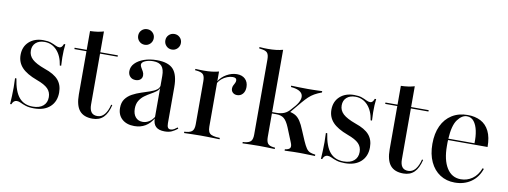

<svg xmlns="http://www.w3.org/2000/svg" viewBox="-55 -922 3240 1224"><g transform="rotate(10 1564.5 -310.0)"><path d="M196 11.3Q162.9 11.3 141.9 4.4Q121 -2.4 107.3 -9.3Q93.5 -16.1 81.5 -16.1Q59.7 -16.1 50 10.5H41.9Q43.5 -15.3 44.8 -42.3Q46 -69.4 46 -98Q46 -126.6 44.4 -157.3H53.2Q65.3 -74.2 97.6 -36.3Q129.8 1.6 186.3 1.6Q229.8 1.6 253.6 -19Q277.4 -39.5 277.4 -75Q277.4 -108.1 256 -129.8Q234.7 -151.6 183.1 -170.2Q115.3 -195.2 84.3 -228.6Q53.2 -262.1 53.2 -309.7Q53.2 -362.9 88.3 -395.2Q123.4 -427.4 180.6 -427.4Q211.3 -427.4 230.2 -420.6Q249.2 -413.7 262.5 -406.9Q275.8 -400 287.9 -400Q296.8 -400 302.8 -406.5Q308.9 -412.9 313.7 -425.8H322.6Q320.2 -405.6 319 -384.7Q317.7 -363.7 318.1 -339.9Q318.5 -316.1 320.2 -286.3H311.3Q302.4 -347.6 269.8 -382.7Q237.1 -417.7 190.3 -417.7Q154.8 -417.7 133.9 -399.2Q112.9 -380.6 112.9 -348.4Q112.9 -316.1 137.5 -293.1Q162.1 -270.2 220.2 -249.2Q282.3 -228.2 309.7 -196.8Q337.1 -165.3 337.1 -116.1Q337.1 -57.3 299.6 -23Q262.1 11.3 196 11.3Z M575 11.3Q517.7 11.3 490.3 -21.8Q462.9 -54.8 462.9 -125.8V-207.3H550.8V-75.8Q550.8 -43.5 563.3 -27Q575.8 -10.5 602.4 -10.5Q629.8 -10.5 648.8 -33.5Q667.7 -56.5 677.4 -97.6L684.7 -95.2Q671.8 -41.1 645.2 -14.9Q618.5 11.3 575 11.3ZM462.9 -207.3V-536.3Q488.7 -537.1 510.5 -540.3Q532.3 -543.5 550.8 -549.2V-207.3ZM384.7 -405.6V-414.5H664.5V-405.6Z M966.1 -207.3V-334.7Q966.1 -377.4 948.8 -397.2Q931.5 -416.9 893.5 -416.9Q863.7 -416.9 841.5 -406.9Q819.4 -396.8 819.4 -382.3Q819.4 -373.4 825.8 -363.3Q832.3 -353.2 838.7 -341.1Q845.2 -329 845.2 -316.1Q845.2 -299.2 833.5 -289.1Q821.8 -279 802.4 -279Q780.6 -279 767.3 -292.7Q754 -306.5 754 -328.2Q754 -357.3 775.4 -379.4Q796.8 -401.6 833.5 -414.5Q870.2 -427.4 916.1 -427.4Q990.3 -427.4 1022.2 -392.3Q1054 -357.3 1054 -276.6V-207.3ZM845.2 11.3Q795.2 11.3 765.7 -15.3Q736.3 -41.9 736.3 -87.1Q736.3 -122.6 752.8 -145.2Q769.4 -167.7 795.6 -181.9Q821.8 -196 851.2 -205.6Q880.6 -215.3 907.3 -224.2Q933.9 -233.1 950.4 -245.6Q966.9 -258.1 966.9 -278.2L967.7 -261.3Q964.5 -245.2 949.2 -233.5Q933.9 -221.8 914.1 -210.9Q894.4 -200 875 -185.9Q855.6 -171.8 842.7 -150.8Q829.8 -129.8 829.8 -99.2Q829.8 -64.5 846.8 -44.4Q863.7 -24.2 893.5 -24.2Q915.3 -24.2 935.1 -36.7Q954.8 -49.2 969.4 -74.2V-63.7Q946.8 -25 916.1 -6.9Q885.5 11.3 845.2 11.3ZM1054 -43.5Q1054 -24.2 1059.7 -15.7Q1065.3 -7.3 1076.6 -7.3Q1088.7 -7.3 1100 -14.1Q1111.3 -21 1120.2 -28.2L1125 -21Q1107.3 -6.5 1088.3 2.4Q1069.4 11.3 1041.9 11.3Q1003.2 11.3 984.7 -6.5Q966.1 -24.2 966.1 -60.5V-207.3H1054ZM996.8 -510.5Q975 -510.5 960.5 -525.4Q946 -540.3 946 -561.3Q946 -582.3 960.5 -596.8Q975 -611.3 996.8 -611.3Q1017.7 -611.3 1032.3 -596.8Q1046.8 -582.3 1046.8 -561.3Q1046.8 -540.3 1032.3 -525.4Q1017.7 -510.5 996.8 -510.5ZM821 -510.5Q799.2 -510.5 784.7 -525.4Q770.2 -540.3 770.2 -561.3Q770.2 -582.3 784.7 -596.8Q799.2 -611.3 821 -611.3Q841.9 -611.3 856.5 -596.8Q871 -582.3 871 -561.3Q871 -540.3 856.5 -525.4Q841.9 -510.5 821 -510.5Z M1274.2 -2.4Q1246 -2.4 1221 -1.6Q1196 -0.8 1166.1 0V-8.9L1179 -9.7Q1207.3 -12.9 1218.5 -25.4Q1229.8 -37.9 1229.8 -68.5V-207.3H1317.7V-68.5Q1317.7 -48.4 1323 -36.3Q1328.2 -24.2 1339.9 -18.5Q1351.6 -12.9 1371.8 -10.5L1396 -8.9V0Q1373.4 -0.8 1353.6 -1.2Q1333.9 -1.6 1314.5 -2Q1295.2 -2.4 1274.2 -2.4ZM1229.8 -207.3V-346.8Q1229.8 -377.4 1219 -389.9Q1208.1 -402.4 1177.4 -405.6L1166.1 -406.5V-415.3Q1184.7 -414.5 1197.2 -414.1Q1209.7 -413.7 1221.8 -413.7Q1249.2 -413.7 1273.4 -416.5Q1297.6 -419.4 1317.7 -425V-415.3V-207.3ZM1456.5 -296.8Q1439.5 -296.8 1428.6 -306.9Q1417.7 -316.9 1417.7 -333.1Q1417.7 -344.4 1422.2 -352.8Q1426.6 -361.3 1431 -369.8Q1435.5 -378.2 1435.5 -387.1Q1435.5 -405.6 1410.5 -405.6Q1393.5 -405.6 1374.6 -398.4Q1355.6 -391.1 1340.3 -378.2Q1325 -365.3 1316.9 -350L1316.1 -359.7Q1333.9 -390.3 1366.9 -409.3Q1400 -428.2 1433.9 -428.2Q1467.7 -428.2 1487.5 -408.9Q1507.3 -389.5 1507.3 -357.3Q1507.3 -329.8 1493.1 -313.3Q1479 -296.8 1456.5 -296.8Z M1652.4 -2.4Q1624.2 -2.4 1599.2 -1.6Q1574.2 -0.8 1544.4 0V-8.9L1557.3 -9.7Q1585.5 -12.9 1596.8 -25.4Q1608.1 -37.9 1608.1 -68.5V-207.3H1696V-68.5Q1696 -37.9 1706.9 -25Q1717.7 -12.1 1745.2 -9.7L1753.2 -8.9V0Q1725 -0.8 1701.2 -1.6Q1677.4 -2.4 1652.4 -2.4ZM1608.1 -207.3V-554.8Q1608.1 -584.7 1597.2 -597.2Q1586.3 -609.7 1555.6 -612.9L1544.4 -614.5V-623.4Q1562.9 -621.8 1575.4 -621.4Q1587.9 -621 1600 -621Q1627.4 -621 1651.6 -623.8Q1675.8 -626.6 1696 -632.3V-623.4V-207.3ZM1816.9 -0.8V-9.7Q1843.5 -12.9 1850 -24.6Q1856.5 -36.3 1846 -60.5L1808.9 -151.6Q1792.7 -190.3 1774.6 -205.2Q1756.5 -220.2 1724.2 -220.2H1688.7V-229H1723.4Q1751.6 -229 1773.4 -237.9Q1795.2 -246.8 1814.5 -270.2L1837.1 -296Q1854.8 -317.7 1861.3 -337.5Q1867.7 -357.3 1861.3 -372.2Q1854.8 -387.1 1835.9 -396Q1816.9 -404.8 1786.3 -407.3V-416.1Q1809.7 -415.3 1837.1 -414.5Q1864.5 -413.7 1895.2 -413.7Q1912.1 -413.7 1927.4 -414.1Q1942.7 -414.5 1957.3 -414.9Q1971.8 -415.3 1987.1 -416.1V-407.3Q1960.5 -397.6 1940.7 -386.3Q1921 -375 1904.8 -359.7Q1888.7 -344.4 1869.4 -321.8L1800.8 -239.5L1804 -250.8Q1829 -246 1845.6 -235.5Q1862.1 -225 1875.8 -204.4Q1889.5 -183.9 1904 -147.6L1931.5 -83.1Q1944.4 -54 1954.8 -38.7Q1965.3 -23.4 1979 -17.7Q1992.7 -12.1 2013.7 -9.7V-0.8Q1987.1 -1.6 1969 -2Q1950.8 -2.4 1938.3 -2.8Q1925.8 -3.2 1913.7 -3.2Q1894.4 -3.2 1873.8 -2.8Q1853.2 -2.4 1816.9 -0.8Z M2208.1 11.3Q2175 11.3 2154 4.4Q2133.1 -2.4 2119.4 -9.3Q2105.6 -16.1 2093.5 -16.1Q2071.8 -16.1 2062.1 10.5H2054Q2055.6 -15.3 2056.9 -42.3Q2058.1 -69.4 2058.1 -98Q2058.1 -126.6 2056.5 -157.3H2065.3Q2077.4 -74.2 2109.7 -36.3Q2141.9 1.6 2198.4 1.6Q2241.9 1.6 2265.7 -19Q2289.5 -39.5 2289.5 -75Q2289.5 -108.1 2268.1 -129.8Q2246.8 -151.6 2195.2 -170.2Q2127.4 -195.2 2096.4 -228.6Q2065.3 -262.1 2065.3 -309.7Q2065.3 -362.9 2100.4 -395.2Q2135.5 -427.4 2192.7 -427.4Q2223.4 -427.4 2242.3 -420.6Q2261.3 -413.7 2274.6 -406.9Q2287.9 -400 2300 -400Q2308.9 -400 2314.9 -406.5Q2321 -412.9 2325.8 -425.8H2334.7Q2332.3 -405.6 2331 -384.7Q2329.8 -363.7 2330.2 -339.9Q2330.6 -316.1 2332.3 -286.3H2323.4Q2314.5 -347.6 2281.9 -382.7Q2249.2 -417.7 2202.4 -417.7Q2166.9 -417.7 2146 -399.2Q2125 -380.6 2125 -348.4Q2125 -316.1 2149.6 -293.1Q2174.2 -270.2 2232.3 -249.2Q2294.4 -228.2 2321.8 -196.8Q2349.2 -165.3 2349.2 -116.1Q2349.2 -57.3 2311.7 -23Q2274.2 11.3 2208.1 11.3Z M2587.1 11.3Q2529.8 11.3 2502.4 -21.8Q2475 -54.8 2475 -125.8V-207.3H2562.9V-75.8Q2562.9 -43.5 2575.4 -27Q2587.9 -10.5 2614.5 -10.5Q2641.9 -10.5 2660.9 -33.5Q2679.8 -56.5 2689.5 -97.6L2696.8 -95.2Q2683.9 -41.1 2657.3 -14.9Q2630.6 11.3 2587.1 11.3ZM2475 -207.3V-536.3Q2500.8 -537.1 2522.6 -540.3Q2544.4 -543.5 2562.9 -549.2V-207.3ZM2396.8 -405.6V-414.5H2676.6V-405.6Z M2919.4 11.3Q2865.3 11.3 2824.2 -15.3Q2783.1 -41.9 2760.1 -91.1Q2737.1 -140.3 2737.1 -207.3Q2737.1 -275 2760.1 -324.2Q2783.1 -373.4 2826.2 -400.4Q2869.4 -427.4 2928.2 -427.4Q2975.8 -427.4 3011.7 -408.9Q3047.6 -390.3 3067.3 -350.8Q3087.1 -311.3 3087.1 -248.4H2797.6L2796.8 -257.3H3000.8Q3002.4 -301.6 2994.8 -337.9Q2987.1 -374.2 2969.8 -396.4Q2952.4 -418.5 2924.2 -418.5Q2891.9 -418.5 2864.1 -381Q2836.3 -343.5 2831.5 -255.6V-254Q2830.6 -242.7 2830.6 -231.5Q2830.6 -220.2 2830.6 -209.7Q2830.6 -120.2 2862.9 -68.1Q2895.2 -16.1 2954 -16.1Q2994.4 -16.1 3027.8 -39.1Q3061.3 -62.1 3079.8 -109.7L3087.9 -106.5Q3069.4 -50.8 3025 -19.8Q2980.6 11.3 2919.4 11.3Z"/></g></svg>

Font: Playfair 144pt SemiCondensed Medium
Style: Regular
Weight: 500
Width: 4
Designer: Claus Eggers Sørensen
Foundry: Claus Eggers Sørensen
Version: Version 2.203